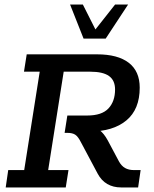

<svg xmlns="http://www.w3.org/2000/svg" viewBox="-20 -821 675 841"><path d="M5 0 16 -76H86L154 -507H85L97 -583H405Q496 -583 544 -546Q592 -509 592 -437Q592 -342 533.5 -293.5Q475 -245 373 -245H321L363 -265Q397 -265 416 -251Q435 -237 452 -206L501 -114Q512 -94 528 -85Q544 -76 567 -76H596L585 0H510Q476 0 450 -15Q424 -30 408 -60L335 -197Q322 -223 309.5 -231Q297 -239 276 -239H263L275 -315H362Q426 -315 455 -346Q484 -377 484 -429Q484 -469 457.5 -488Q431 -507 375 -507H259L191 -76H280L268 0ZM346 -652 287 -801H343L398 -692L484 -801H541L443 -652Z"/></svg>

Font: Rokkitt Medium
Style: Italic
Weight: 500
Italic angle: -9°
Designer: Vernon Adams
Foundry: Vernon Adams
Version: Version 3.103